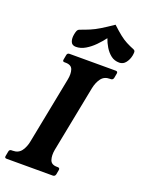

<svg xmlns="http://www.w3.org/2000/svg" viewBox="-174 -976 800 1055"><g transform="rotate(20 226.0 -448.5)"><path d="M234 -136Q228 -102 236 -77.5Q244 -53 277 -53H282Q295 -53 293 -40L288 -13Q285 0 272 0H2Q-11 0 -8 -13L-3 -40Q-1 -53 12 -53H18Q52 -53 69.5 -77.5Q87 -102 93 -136L169 -524Q176 -559 168 -583Q160 -607 126 -607H120Q107 -607 110 -620L115 -647Q117 -660 130 -660H400Q413 -660 411 -647L406 -620Q403 -607 390 -607H385Q352 -607 334.5 -583Q317 -559 310 -524ZM296 -812Q278 -788 254.5 -764Q231 -740 204 -724Q177 -708 149 -708Q126 -708 119 -726.5Q112 -745 117 -770Q119 -781 122.5 -790Q126 -799 135 -803Q166 -814 191 -824.5Q216 -835 244 -852Q272 -869 313 -897Q343 -869 364.5 -852Q386 -835 406 -824.5Q426 -814 453 -803Q461 -799 461 -790Q461 -781 459 -770Q454 -745 439.5 -726.5Q425 -708 403 -708Q374 -708 353.5 -724Q333 -740 318.5 -764Q304 -788 296 -812Z"/></g></svg>

Font: Young Serif Light
Style: Italic
Weight: 300
Italic angle: -10.979°
Designer: Bastien Sozeau
Foundry: NBR — Bastien Sozeau
Version: Version 5.001